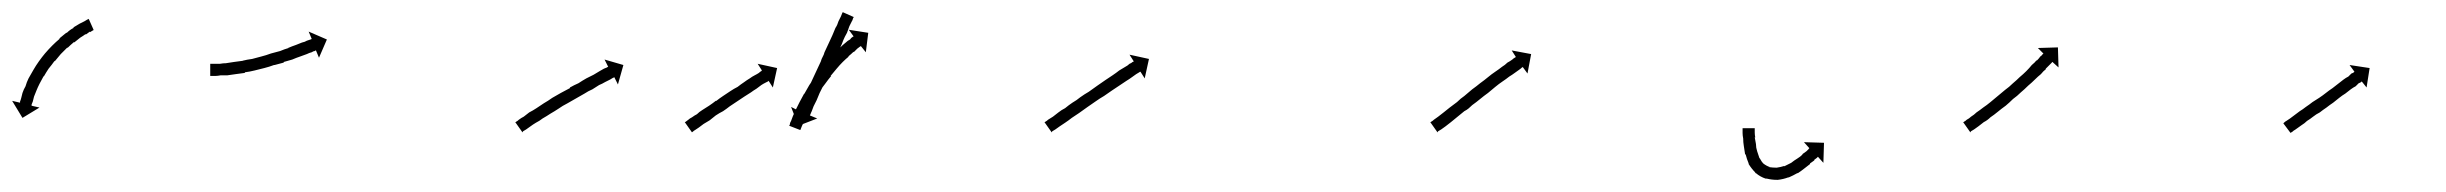

<svg xmlns="http://www.w3.org/2000/svg" viewBox="-25 -288 4026 316"><path d="M128 -238Q128 -238 128 -238Q128 -238 128 -238Q128 -238 128 -238Q128 -238 128 -238Q126 -237 123 -235Q123 -235 123 -235Q123 -235 123 -235Q123 -235 123 -235.5Q123 -236 123 -236Q120 -234 116 -231Q116 -231 116 -231.5Q116 -232 116 -232Q116 -232 116 -232Q116 -232 116 -232Q112 -229 107 -226Q107 -226 107 -226Q107 -226 107 -226Q107 -226 107 -226Q107 -226 107 -226Q102 -222 97 -218Q97 -218 97 -218Q97 -218 97 -219Q97 -219 97 -219Q97 -219 97 -219Q91 -214 86 -209Q86 -209 86 -209Q86 -209 86 -210Q86 -210 86 -210Q86 -210 86 -210Q80 -204 75 -199Q75 -199 75 -199Q75 -199 75 -199Q75 -199 75 -199Q75 -199 75 -199Q70 -193 65 -187Q65 -187 65 -187Q65 -187 65 -187Q65 -187 65 -187.5Q65 -188 65 -188Q60 -181 55 -175Q55 -175 55 -175Q55 -175 55 -175Q55 -175 55 -175Q55 -175 55 -175Q51 -169 47 -162Q47 -162 47 -162Q47 -162 47 -162Q47 -163 47 -163Q47 -163 47 -163Q43 -156 40 -150Q40 -150 40 -150Q40 -150 40 -150Q40 -150 40 -150Q40 -150 40 -150Q37 -144 35 -139Q35 -139 35 -139Q35 -139 35 -139Q35 -139 35 -139Q35 -139 35 -139Q33 -134 31 -129Q31 -129 31 -129Q31 -129 31 -129Q31 -129 31 -129Q31 -129 31 -129Q30 -125 29 -121Q29 -121 29 -121Q29 -121 29 -121Q29 -121 29 -121Q29 -121 29 -121Q28 -118 27 -116Q27 -116 27 -116Q27 -116 27 -116Q27 -116 27 -116Q27 -116 27 -116Q27 -115 27 -114L40 -111L12 -94L-5 -122L8 -119Q8 -120 8 -121Q8 -121 8 -121Q8 -121 8 -121Q8 -121 8 -121Q8 -121 8 -121Q9 -123 10 -127Q10 -127 10 -127Q10 -127 10 -127Q10 -127 10 -127Q10 -127 10 -127Q11 -131 12 -135Q12 -135 12 -135Q12 -135 12 -135Q12 -135 12 -135Q12 -135 12 -135Q14 -141 17 -146Q17 -146 17 -146Q17 -146 17 -146Q17 -146 17 -146Q17 -146 17 -146Q19 -153 22 -159Q22 -159 22 -159Q22 -159 22 -159Q22 -159 22 -159Q22 -159 22 -159Q26 -166 30 -173Q30 -173 30 -173Q30 -173 30 -173Q30 -173 30 -173Q30 -173 30 -173Q34 -180 39 -187Q39 -187 39 -187Q39 -187 39 -187Q39 -187 39 -187Q39 -187 39 -187Q44 -194 49 -200Q49 -200 49 -200Q49 -200 49 -200Q49 -200 49 -200Q49 -200 49 -200Q55 -207 61 -213Q61 -213 61 -213Q61 -213 61 -213Q61 -213 61 -213Q61 -213 61 -213Q67 -219 73 -224Q73 -224 73 -224Q73 -224 73 -224Q73 -224 73 -224.5Q73 -225 73 -225Q79 -230 84 -234Q84 -234 84.5 -234Q85 -234 85 -234Q85 -234 85 -234Q85 -234 85 -234Q90 -239 96 -242Q96 -242 96 -242Q96 -242 96 -242Q96 -243 96 -243Q96 -243 96 -243Q101 -246 106 -249Q106 -249 106 -249Q106 -249 106 -249Q106 -249 106 -249Q106 -249 106 -249Q110 -251 114 -253Q114 -253 114 -253Q114 -253 114 -253Q114 -253 114 -253Q114 -253 114 -253Q117 -255 119 -256Q119 -256 119 -256Q119 -256 119 -256Q119 -256 119 -256Q119 -256 119 -256Q120 -256 121 -257L129 -239Q129 -238 128 -238Z M323 -183Q323 -183 323 -183Q323 -183 323 -183Q323 -183 323 -183Q323 -183 323 -183Q325 -183 328 -183Q328 -183 328 -183Q328 -183 328 -183Q328 -183 328 -183Q328 -183 328 -183Q332 -183 337 -183Q337 -183 337 -183Q337 -183 337 -183Q337 -183 337 -183Q337 -183 337 -183Q342 -184 348 -184Q348 -184 347.5 -184Q347 -184 347 -184Q347 -184 347 -184Q347 -184 347 -184Q354 -185 360 -186Q360 -186 360 -186Q360 -186 360 -186Q360 -186 360 -186Q360 -186 360 -186Q367 -187 375 -188Q375 -188 375 -188Q375 -188 374 -188Q374 -188 374 -188Q374 -188 374 -188Q382 -190 390 -191Q390 -191 390 -191Q390 -191 390 -191Q390 -191 390 -191Q390 -191 390 -191Q397 -193 405 -195Q405 -195 405 -195Q405 -195 405 -195Q405 -195 405 -195Q405 -195 405 -195Q413 -197 421 -200Q421 -200 421 -200Q421 -200 421 -200Q421 -200 421 -200Q421 -200 421 -200Q428 -202 436 -204Q436 -204 436 -204Q436 -204 436 -204Q436 -204 436 -204Q436 -204 436 -204Q443 -207 450 -209Q450 -209 450 -209Q450 -209 449 -209Q449 -209 449 -209Q449 -209 449 -209Q456 -212 462 -214Q467 -216 472 -218Q477 -219 480 -221Q483 -222 486 -223Q487 -223 488 -224L483 -236L513 -223L500 -193L495 -205Q494 -205 493 -204Q491 -204 488 -202Q484 -201 480 -199Q474 -197 469 -195Q463 -193 456 -190Q456 -190 456 -190Q456 -190 456 -190Q456 -190 456 -190Q456 -190 456 -190Q449 -188 442 -186Q442 -186 442 -186Q442 -186 442 -185Q442 -185 442 -185Q442 -185 442 -185Q434 -183 427 -181Q427 -181 427 -181Q427 -181 427 -181Q427 -181 426.5 -181Q426 -181 426 -181Q418 -178 410 -176Q410 -176 410 -176Q410 -176 410 -176Q410 -176 410 -176Q410 -176 410 -176Q402 -174 394 -172Q394 -172 394 -172Q394 -172 394 -172Q394 -172 394 -172Q394 -172 394 -172Q386 -170 378 -169Q378 -169 378 -169Q378 -169 378 -169Q378 -168 378 -168Q378 -168 378 -168Q370 -167 363 -166Q363 -166 363 -166Q363 -166 363 -166Q363 -166 363 -166Q363 -166 363 -166Q356 -165 349 -164Q349 -164 349 -164Q349 -164 349 -164Q349 -164 349 -164Q349 -164 349 -164Q343 -164 338 -164Q338 -164 338 -164Q338 -164 338 -164Q338 -164 338 -164Q338 -164 338 -164Q333 -163 329 -163Q329 -163 329 -163Q329 -163 329 -163Q329 -163 329 -163Q329 -163 329 -163Q326 -163 323 -163Q323 -163 323 -163Q323 -163 323 -163Q323 -163 323 -163Q323 -163 323 -163Q322 -163 321 -163V-183Q322 -183 323 -183Z M825 -88Q827 -89 829 -91Q833 -94 837 -96Q841 -99 846 -103Q852 -106 858 -110Q864 -114 870 -118Q877 -122 884 -127Q891 -131 898 -135Q906 -139 913 -143V-144Q920 -148 927 -151Q933 -155 940 -159Q946 -162 952 -165Q957 -168 962 -171Q964 -172 965.5 -173Q967 -174 969 -175Q972 -176 974 -177Q975 -178 976 -178L970 -190L1001 -181L992 -149L986 -161Q985 -160 984 -160Q982 -159 979 -157Q977 -156 975 -155Q973 -154 971 -153Q966 -150 961 -148Q955 -144 950 -141Q943 -138 937 -134Q930 -130 923 -126Q916 -122 909 -118Q901 -114 894 -109Q888 -105 881 -101Q875 -97 868 -93Q863 -89 857 -86Q852 -83 848 -80Q844 -77 841 -75Q838 -73 836 -72Q835 -71 835 -70L823 -87Q824 -87 825 -88Z M1104 -88Q1105 -89 1108 -91Q1110 -93 1114 -95Q1118 -98 1122 -100Q1126 -104 1131 -107Q1137 -111 1142 -114Q1148 -118 1153 -122H1154Q1159 -126 1165 -130Q1171 -134 1177 -138Q1183 -142 1189 -145Q1194 -149 1200 -153Q1204 -156 1209 -159Q1213 -162 1217 -164Q1221 -166 1224 -168Q1226 -170 1228 -171Q1229 -172 1229 -172L1222 -183L1254 -176L1247 -144L1240 -155Q1240 -155 1239 -154Q1237 -153 1235 -152Q1231 -150 1228 -148Q1224 -145 1220 -142Q1215 -139 1211 -136Q1205 -132 1200 -129Q1194 -125 1188 -121Q1182 -117 1176 -113Q1171 -109 1165 -105Q1159 -102 1153 -98Q1148 -94 1143 -90Q1138 -87 1133 -84Q1129 -81 1125 -78Q1122 -76 1119 -74Q1117 -73 1115 -71Q1114 -71 1114 -70L1102 -87Q1103 -87 1104 -88ZM1379 -258Q1378 -254 1377 -253Q1376 -251 1375 -249Q1374 -247 1373 -245Q1372 -242 1371 -239.5Q1370 -237 1369 -234Q1365 -227 1363 -222Q1362 -219 1360.5 -215.5Q1359 -212 1357 -208Q1354 -202 1351 -194Q1349 -190 1347.5 -186.5Q1346 -183 1344 -179Q1341 -172 1337 -164Q1335 -160 1333.5 -156.5Q1332 -153 1331 -149Q1327 -141 1324 -135Q1323 -132 1321.5 -129Q1320 -126 1319 -123Q1316 -117 1314 -113Q1313 -110 1311 -105Q1309 -101 1309 -100Q1308 -99 1308 -98L1320 -93L1289 -81L1277 -112L1289 -106Q1290 -107 1290 -107.5Q1290 -108 1290 -108Q1292 -112 1293 -113Q1294 -116 1296 -121Q1298 -125 1301 -131Q1302 -134 1303.5 -137.5Q1305 -141 1306 -144Q1309 -150 1312 -157Q1314 -161 1315.5 -164.5Q1317 -168 1319 -172Q1321 -176 1322.5 -179.5Q1324 -183 1326 -187Q1327 -191 1329 -194.5Q1331 -198 1332 -202Q1334 -206 1335.5 -209.5Q1337 -213 1339 -217Q1342 -224 1345 -230Q1346 -233 1347.5 -236Q1349 -239 1350 -242Q1352 -245 1353 -247.5Q1354 -250 1355 -253Q1356 -255 1357 -257Q1358 -259 1359 -261Q1360 -263 1361 -266Q1361 -266 1362 -268L1380 -260Q1380 -259 1379 -258ZM1275 -83Q1275 -86 1277 -89Q1277 -89 1277 -89Q1277 -89 1277 -89Q1277 -89 1277 -89Q1277 -89 1277 -89Q1278 -92 1280 -97Q1280 -97 1280 -97Q1280 -97 1280 -97Q1280 -97 1280 -97Q1280 -97 1280 -97Q1282 -102 1285 -107Q1285 -107 1285 -107.5Q1285 -108 1285 -108Q1285 -108 1285 -108Q1285 -108 1285 -108Q1288 -114 1291 -120Q1291 -120 1291 -120Q1291 -120 1291 -120Q1291 -120 1291 -120Q1291 -120 1291 -120Q1295 -127 1298 -133Q1298 -133 1298 -133Q1298 -133 1299 -134Q1299 -134 1299 -134Q1299 -134 1299 -134Q1303 -141 1307 -148Q1307 -148 1307 -148Q1307 -148 1307 -148Q1307 -148 1307 -148Q1307 -148 1307 -148Q1312 -155 1316 -162Q1316 -162 1316.5 -162Q1317 -162 1317 -162Q1317 -162 1317 -162Q1317 -162 1317 -162Q1322 -169 1327 -176Q1327 -176 1327 -176Q1327 -176 1327 -176Q1327 -176 1327 -176Q1327 -176 1327 -176Q1332 -182 1337 -188Q1337 -188 1337 -188Q1337 -188 1337 -188Q1337 -188 1337 -188.5Q1337 -189 1337 -189Q1343 -194 1348 -200Q1348 -200 1348 -200Q1348 -200 1348 -200Q1348 -200 1348 -200Q1348 -200 1348 -200Q1353 -205 1358 -210Q1358 -210 1358 -210Q1358 -210 1358 -210Q1358 -210 1358 -210Q1358 -210 1358 -210Q1362 -214 1367 -218Q1367 -218 1367 -218Q1367 -218 1367 -218Q1367 -218 1367 -218Q1367 -218 1367 -218Q1370 -221 1374 -223Q1374 -223 1374 -223Q1374 -223 1374 -223Q1374 -223 1374 -223Q1374 -223 1374 -223Q1376 -226 1378 -227Q1378 -227 1378 -227Q1378 -227 1378 -227Q1378 -227 1378 -227Q1378 -227 1378 -227Q1379 -228 1380 -228L1372 -239L1404 -234L1400 -202L1392 -212Q1391 -212 1390 -211Q1390 -211 1390 -211Q1390 -211 1390 -211Q1390 -211 1390 -211Q1390 -211 1390 -211Q1389 -210 1386 -208Q1386 -208 1386 -208Q1386 -208 1386 -208Q1386 -208 1386 -208Q1386 -208 1386 -208Q1383 -205 1380 -202Q1380 -202 1380 -202Q1380 -202 1380 -202Q1380 -202 1380 -202.5Q1380 -203 1380 -203Q1376 -199 1371 -195Q1371 -195 1371 -195Q1371 -195 1372 -195Q1372 -195 1372 -195Q1372 -195 1372 -195Q1367 -191 1362 -186Q1362 -186 1362 -186Q1362 -186 1362 -186Q1362 -186 1362 -186Q1362 -186 1362 -186Q1357 -181 1352 -175Q1352 -175 1352 -175Q1352 -175 1352 -175Q1352 -175 1352 -175Q1352 -175 1352 -175Q1347 -169 1342 -163Q1342 -163 1342 -163Q1342 -163 1342 -163Q1342 -163 1342.5 -163Q1343 -163 1343 -163Q1338 -157 1333 -150Q1333 -150 1333 -150Q1333 -150 1333 -150Q1333 -150 1333 -150Q1333 -150 1333 -150Q1328 -144 1324 -137Q1324 -137 1324 -137Q1324 -137 1324 -137Q1324 -137 1324 -137Q1324 -137 1324 -137Q1320 -130 1316 -124Q1316 -124 1316 -124Q1316 -124 1316 -124Q1316 -124 1316 -124Q1316 -124 1316 -124Q1312 -117 1309 -111Q1309 -111 1309 -111Q1309 -111 1309 -111Q1309 -111 1309 -111Q1309 -111 1309 -111Q1306 -105 1303 -99Q1303 -99 1303 -99Q1303 -99 1303 -99Q1303 -99 1303 -99Q1303 -99 1303 -99Q1301 -94 1299 -89Q1299 -89 1299 -89Q1299 -89 1299 -89Q1299 -89 1299 -89Q1299 -89 1299 -89Q1297 -85 1295 -81Q1295 -81 1295 -81Q1295 -81 1295 -81Q1295 -81 1295 -81Q1295 -81 1295 -81Q1294 -78 1293 -76Q1293 -75 1292 -74L1274 -81Q1274 -82 1275 -83Z M1696 -88Q1698 -89 1700 -91Q1703 -93 1708 -96Q1713 -100 1717 -103Q1722 -107 1728 -110Q1734 -115 1740 -119Q1747 -123 1753 -128Q1760 -133 1767 -137Q1774 -142 1781 -147Q1787 -151 1794 -156Q1800 -160 1806 -164Q1812 -168 1817 -172Q1822 -175 1827 -178Q1831 -180 1834 -183Q1837 -184 1839 -186Q1840 -186 1841 -187L1834 -198L1866 -191L1859 -159L1852 -170Q1851 -170 1850 -169Q1848 -168 1845 -166Q1842 -164 1838 -161Q1834 -158 1829 -155Q1823 -151 1817 -147Q1811 -143 1805 -139Q1799 -135 1792 -130Q1785 -126 1778 -121Q1771 -116 1765 -112Q1758 -107 1751 -102Q1745 -98 1739 -94Q1734 -90 1728 -86Q1725 -84 1719 -80Q1715 -77 1712 -75Q1709 -73 1707 -72Q1706 -71 1706 -70L1694 -87Q1695 -87 1696 -88Z M2331 -88Q2333 -89 2335 -91Q2335 -91 2335 -91Q2335 -91 2335 -91Q2335 -91 2335 -91Q2335 -91 2335 -91Q2338 -93 2342 -96Q2342 -96 2342 -96Q2342 -96 2342 -96Q2342 -96 2342 -96Q2342 -96 2342 -96Q2346 -99 2351 -103Q2356 -107 2361 -111Q2366 -115 2373 -120Q2376 -123 2379 -125.5Q2382 -128 2385 -130Q2392 -136 2398 -141Q2405 -146 2411 -151Q2418 -156 2424 -161Q2430 -166 2436 -170Q2442 -174 2447 -178Q2452 -181 2456 -185Q2460 -187 2464 -190Q2466 -192 2468 -193Q2469 -194 2470 -194L2463 -205L2495 -199L2489 -167L2481 -178Q2481 -177 2480 -177Q2478 -175 2475 -173Q2472 -171 2468 -168Q2464 -165 2459 -162Q2454 -158 2448 -154Q2442 -150 2436 -145Q2430 -140 2424 -135Q2417 -130 2411 -125Q2405 -120 2398 -115Q2395 -112 2392 -109.5Q2389 -107 2385 -105Q2379 -100 2374 -96Q2368 -91 2363 -87Q2358 -83 2354 -80Q2354 -80 2354 -80Q2354 -80 2354 -80Q2354 -80 2354 -80Q2354 -80 2354 -80Q2350 -77 2347 -75Q2347 -75 2347 -75Q2347 -75 2347 -75Q2347 -75 2347 -75Q2347 -75 2347 -75Q2344 -73 2342 -72Q2341 -71 2341 -70L2329 -87Q2330 -87 2331 -88Z M2863 -75Q2863 -75 2863 -75Q2863 -75 2863 -75Q2863 -75 2863 -75Q2863 -75 2863 -75Q2863 -73 2863 -70Q2863 -70 2863 -70Q2863 -70 2863 -70Q2863 -70 2863 -70Q2863 -70 2863 -70Q2863 -66 2864 -61Q2864 -61 2864 -61Q2864 -61 2864 -62Q2863 -62 2863 -62Q2863 -62 2863 -62Q2864 -56 2865 -51Q2865 -51 2865 -51Q2865 -51 2865 -51Q2865 -51 2865 -51Q2865 -51 2865 -51Q2865 -45 2867 -39Q2867 -39 2867 -39Q2867 -39 2867 -39Q2867 -39 2867 -39Q2867 -39 2867 -39Q2869 -33 2871 -27Q2871 -27 2871 -27Q2871 -27 2871 -28Q2871 -28 2871 -28Q2871 -28 2871 -28Q2874 -22 2878 -18Q2878 -18 2878 -18Q2877 -19 2877 -19Q2882 -15 2888 -13Q2888 -13 2887 -13Q2886 -13 2886 -13Q2893 -12 2900 -12Q2900 -12 2900 -12Q2899 -12 2899 -12Q2906 -13 2912 -15Q2912 -15 2912 -15Q2912 -15 2912 -15Q2912 -15 2911.5 -14.5Q2911 -14 2911 -14Q2917 -17 2923 -20Q2923 -20 2923 -20Q2923 -20 2923 -20Q2923 -20 2923 -20Q2923 -20 2923 -20Q2928 -24 2933 -27Q2933 -27 2933 -27Q2933 -27 2933 -27Q2933 -27 2933 -27Q2933 -27 2933 -27Q2938 -30 2942 -34Q2942 -34 2941.5 -34Q2941 -34 2941 -34Q2941 -34 2941 -34Q2941 -34 2941 -34Q2945 -37 2948 -39Q2948 -39 2948 -39Q2948 -39 2948 -39Q2948 -39 2948 -39Q2948 -39 2948 -39Q2950 -41 2952 -43Q2952 -44 2953 -44L2944 -54L2977 -53L2976 -20L2967 -30Q2966 -29 2965 -28Q2964 -27 2961 -25Q2961 -25 2961 -25Q2961 -25 2961 -25Q2961 -25 2961 -24.5Q2961 -24 2961 -24Q2958 -22 2954 -19Q2954 -19 2954 -19Q2954 -19 2954 -19Q2954 -19 2954 -18.5Q2954 -18 2954 -18Q2950 -15 2945 -11Q2945 -11 2945 -11Q2945 -11 2945 -11Q2945 -11 2945 -11Q2945 -11 2945 -11Q2940 -7 2934 -3Q2934 -3 2933.5 -3Q2933 -3 2933 -3Q2933 -3 2933 -3Q2933 -3 2933 -3Q2926 1 2919 4Q2919 4 2919 4Q2919 4 2919 4Q2919 4 2918.5 4Q2918 4 2918 4Q2910 7 2901 8Q2901 8 2901 8Q2900 8 2900 8Q2891 8 2883 6Q2883 6 2882 6Q2881 6 2881 6Q2872 3 2865 -3Q2865 -3 2864 -3Q2864 -4 2864 -4Q2858 -10 2853 -18Q2853 -18 2853 -18.5Q2853 -19 2853 -19Q2853 -19 2853 -19Q2853 -19 2853 -19Q2850 -26 2848 -34Q2848 -34 2847.5 -34Q2847 -34 2847 -34Q2847 -34 2847 -34.5Q2847 -35 2847 -35Q2846 -41 2845 -48Q2845 -48 2845 -48Q2845 -48 2845 -48Q2845 -48 2845 -48Q2845 -48 2845 -48Q2844 -54 2844 -60Q2844 -60 2844 -60Q2844 -60 2844 -60Q2844 -60 2844 -60Q2844 -60 2844 -60Q2843 -65 2843 -69Q2843 -69 2843 -69Q2843 -69 2843 -69Q2843 -69 2843 -69Q2843 -69 2843 -69Q2843 -72 2843 -75Q2843 -75 2843 -75Q2843 -75 2843 -75Q2843 -75 2843 -75Q2843 -75 2843 -75Q2843 -76 2843 -77H2863Q2863 -76 2863 -75Z M3208 -88Q3210 -89 3212 -91Q3216 -93 3219 -96Q3224 -99 3228 -103Q3234 -107 3239 -111Q3239 -111 3239 -111Q3239 -111 3239 -111Q3239 -111 3239 -111Q3239 -111 3239 -111Q3245 -115 3251 -120Q3251 -120 3251 -120Q3251 -120 3251 -120Q3251 -120 3251 -120Q3251 -120 3251 -120Q3257 -125 3263 -130Q3263 -130 3263 -130Q3263 -130 3263 -130Q3263 -130 3263 -130Q3263 -130 3263 -130Q3269 -135 3275 -140Q3275 -140 3275 -140Q3275 -140 3275 -140Q3275 -140 3275 -140Q3275 -140 3275 -140Q3282 -145 3288 -151Q3288 -151 3288 -151Q3288 -151 3288 -151Q3288 -151 3288 -151Q3288 -151 3288 -151Q3294 -156 3299 -161Q3299 -161 3299 -161Q3299 -161 3299 -161Q3299 -161 3299 -161Q3299 -161 3299 -161Q3305 -166 3310 -171Q3310 -171 3310 -171Q3310 -171 3310 -171Q3310 -171 3310 -171Q3310 -171 3310 -171Q3315 -176 3319 -181Q3324 -185 3327 -189V-188Q3331 -192 3333 -195Q3336 -197 3337 -199Q3338 -199 3338 -200L3329 -209L3362 -210L3363 -177L3353 -186Q3352 -186 3352 -185Q3350 -183 3348 -181Q3345 -178 3342 -175V-174Q3338 -171 3334 -166Q3329 -162 3324 -157Q3324 -157 3324 -157Q3324 -157 3324 -157Q3324 -157 3324 -157Q3324 -157 3324 -157Q3319 -152 3313 -147Q3313 -147 3313 -147Q3313 -147 3313 -147Q3313 -147 3313 -147Q3313 -147 3313 -147Q3307 -141 3301 -136Q3301 -136 3301 -136Q3301 -136 3301 -136Q3301 -136 3301 -136Q3301 -136 3301 -136Q3295 -130 3288 -125Q3288 -125 3288 -125Q3288 -125 3288 -125Q3288 -125 3288 -125Q3288 -125 3288 -125Q3282 -119 3276 -114Q3276 -114 3276 -114Q3276 -114 3276 -114Q3276 -114 3276 -114Q3276 -114 3276 -114Q3269 -109 3263 -104Q3263 -104 3263 -104Q3263 -104 3263 -104Q3263 -104 3263 -104Q3263 -104 3263 -104Q3257 -99 3251 -95Q3251 -95 3251 -95Q3251 -95 3251 -95Q3251 -95 3251 -95Q3251 -95 3251 -95Q3246 -90 3240 -87Q3235 -83 3231 -80Q3227 -77 3224 -75Q3221 -73 3219 -72Q3218 -71 3218 -70L3206 -87Q3207 -87 3208 -88Z M3734 -86Q3736 -88 3738 -89Q3741 -91 3744 -93Q3748 -96 3752 -99Q3756 -102 3760 -105Q3765 -108 3770 -112Q3776 -116 3781 -120Q3787 -124 3792 -127Q3798 -131 3803 -135Q3808 -139 3814 -143Q3819 -147 3823 -150Q3828 -154 3832 -157Q3836 -160 3840 -162Q3843 -165 3845 -167Q3848 -168 3849 -169Q3850 -170 3850 -170L3842 -181L3875 -176L3870 -144L3862 -154Q3862 -154 3861 -153Q3860 -152 3857 -151Q3855 -149 3852 -146Q3848 -144 3844 -141Q3840 -138 3835 -134Q3830 -131 3825 -127Q3820 -123 3815 -119Q3809 -115 3804 -111Q3798 -107 3793 -103Q3787 -100 3782 -96Q3777 -92 3772 -89Q3768 -85 3763 -82Q3760 -80 3756 -77Q3752 -74 3750 -73Q3748 -71 3746 -70Q3745 -70 3745 -69L3733 -85Q3734 -86 3734 -86Z"/></svg>

Font: FRB American Cursive Just Arrows Light
Style: Italic
Weight: 300
Italic angle: -25°
Version: Version 2.0;Modular Font Editor K font №1